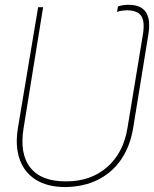

<svg xmlns="http://www.w3.org/2000/svg" viewBox="-20 -757 634 789"><path d="M246.1 11.7Q174.8 11.2 127.4 -18.3Q80.1 -47.9 60.8 -102.3Q41.5 -156.7 53.7 -231.4L136.7 -727.5H157.2L77.1 -231.4Q59.6 -125.5 104.5 -68.4Q149.4 -11.2 251 -11.7Q352.1 -11.2 419.7 -69.8Q487.3 -128.4 503.9 -231.4L567.4 -616.2Q575.7 -668.9 560.3 -691.7Q544.9 -714.4 501 -714.8Q490.2 -714.4 481 -713.1Q471.7 -711.9 460.9 -708L464.8 -730.5Q474.6 -733.9 485.4 -735.6Q496.1 -737.3 507.8 -737.3Q559.1 -737.3 579.3 -707.3Q599.6 -677.2 589.8 -616.2L527.3 -231.4Q514.6 -154.8 477.1 -100.6Q439.5 -46.4 380.9 -17.6Q322.3 11.2 246.1 11.7Z"/></svg>

Font: Inter Tight Thin
Style: Italic
Weight: 250
Italic angle: -9.39999°
Designer: Rasmus Andersson
Foundry: rsms
Version: Version 3.004